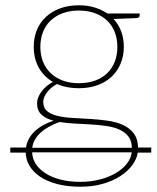

<svg xmlns="http://www.w3.org/2000/svg" viewBox="-20 -521 594 728"><path d="M19 38.5H78.5Q84 3 111.5 -23Q139 -49 183 -63.5Q154.5 -70.5 137.5 -86Q120.5 -101.5 120.5 -130Q120.5 -150 136.5 -172.5Q152.5 -195 180.5 -210.5Q146 -230.5 127 -264.5Q108 -298.5 108 -344Q108 -379 120 -407.8Q132 -436.5 154.5 -457.2Q177 -478 208.5 -489.5Q240 -501 279 -501Q311 -501 338.2 -492.8Q365.5 -484.5 387 -470H509.5V-462Q509.5 -458 506.5 -455.5Q503.5 -453 499 -452.5L410.5 -449Q429.5 -428.5 439.5 -402Q449.5 -375.5 449.5 -344Q449.5 -308.5 437.2 -279.5Q425 -250.5 402.8 -229.8Q380.5 -209 349 -197.8Q317.5 -186.5 279 -186.5Q232 -186.5 196 -202.5Q172.5 -189.5 158.2 -170.8Q144 -152 144 -134.5Q144 -111.5 159.2 -99.2Q174.5 -87 199.5 -81.2Q224.5 -75.5 256.2 -73.8Q288 -72 321.5 -70Q355 -68 387.2 -63.5Q419.5 -59 445 -47.8Q470.5 -36.5 486.5 -16Q502.5 4.5 503.5 38.5H553.5V57.5H502.5Q498.5 82 481.5 105.2Q464.5 128.5 436.2 146.8Q408 165 369.8 176Q331.5 187 285 187Q235 187 196.5 176.8Q158 166.5 131.8 148.8Q105.5 131 91.8 107.5Q78 84 77.5 57.5H19ZM279 -205.5Q313.5 -205.5 340.8 -215.5Q368 -225.5 386.8 -243.8Q405.5 -262 415.2 -287.2Q425 -312.5 425 -343.5Q425 -374 415 -399.5Q405 -425 386 -443Q367 -461 340 -471Q313 -481 279 -481Q245 -481 218 -471Q191 -461 172 -443Q153 -425 143 -399.5Q133 -374 133 -343.5Q133 -312.5 143 -287.2Q153 -262 172 -243.8Q191 -225.5 218 -215.5Q245 -205.5 279 -205.5ZM285 168.5Q322.5 168.5 356.5 160Q390.5 151.5 417 136.5Q443.5 121.5 460 101Q476.5 80.5 479.5 56.5H102Q102.5 80 115.5 100.2Q128.5 120.5 152 135.8Q175.5 151 209 159.8Q242.5 168.5 285 168.5ZM480 39.5Q479.5 12.5 466.5 -4Q453.5 -20.5 432 -30Q410.5 -39.5 382.2 -43.5Q354 -47.5 323.5 -49.2Q293 -51 262.5 -52.5Q232 -54 205.5 -58.5Q185 -51 167 -41.2Q149 -31.5 135.2 -19.2Q121.5 -7 112.8 7.8Q104 22.5 102.5 39.5Z"/></svg>

Font: Lato Thin
Style: Regular
Weight: 200
Designer: Lukasz Dziedzic
Foundry: tyPoland Lukasz Dziedzic
Version: Version 2.007; 2014-02-27